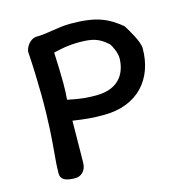

<svg xmlns="http://www.w3.org/2000/svg" viewBox="-97 -722 765 809"><g transform="rotate(-15 285.5 -317.0)"><path d="M319 -226C467 -226 549 -322 549 -455C549 -484 515 -540 499 -565C443 -610 397 -634 280 -634C227 -634 177 -618 128 -618C96 -615 80 -580 79 -566C84 -491 85 -435 86 -378C87 -255 80 -177 75 -121C72 -89 70 -62 70 -39C70 -8 94 0 135 0C157 0 182 -18 182 -55C182 -109 184 -163 184 -237C238 -229 265 -226 319 -226ZM296 -549C355 -549 382 -541 419 -508C428 -499 444 -463 444 -442C444 -387 418 -314 309 -314C273 -314 247 -315 185 -328C187 -347 188 -373 188 -400C188 -441 186 -488 184 -534C218 -542 248 -549 296 -549Z"/></g></svg>

Font: Itim
Style: Regular
Weight: 400
Designer: CadsonDemak Team
Foundry: Pablo Impallari
Version: Version 1.002;PS 001.002;hotconv 1.0.88;makeotf.lib2.5.64775